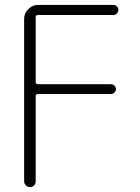

<svg xmlns="http://www.w3.org/2000/svg" viewBox="-20 -540 569 780"><path d="M78 196V-463Q78 -486 95 -503Q112 -520 135 -520H441Q449 -520 455 -514Q461 -508 461 -500Q461 -492 455 -485.5Q449 -479 441 -479H134Q125 -479 125 -471V-207Q125 -198 134 -198H431Q439 -198 445 -192Q451 -186 451 -178Q451 -170 445 -164Q439 -158 431 -158H134Q125 -158 125 -150V196Q125 206 118.5 213Q112 220 102 220Q92 220 85 213Q78 206 78 196Z"/></svg>

Font: Rounded Mplus 1c Light
Style: Regular
Weight: 300
Version: Version 1.059.20150529